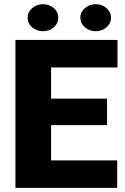

<svg xmlns="http://www.w3.org/2000/svg" viewBox="-20 -903 600 923"><path d="M543.5 -131.8V0H54.2V-710.9H544.9V-578.6H225.6V-428.7H494.6V-301.3H225.6V-131.8ZM112.8 -817.9Q112.8 -845.2 134.8 -864Q156.7 -882.8 186.5 -882.8Q216.8 -882.8 238.5 -864Q260.3 -845.2 260.3 -817.9Q260.3 -790.5 238.5 -771.7Q216.8 -752.9 186.5 -752.9Q156.7 -752.9 134.8 -771.7Q112.8 -790.5 112.8 -817.9ZM366.2 -817.9Q366.2 -845.2 388.2 -864Q410.2 -882.8 439.9 -882.8Q470.2 -882.8 491.9 -864Q513.7 -845.2 513.7 -817.9Q513.7 -790.5 491.9 -771.7Q470.2 -752.9 439.9 -752.9Q410.2 -752.9 388.2 -771.7Q366.2 -790.5 366.2 -817.9Z"/></svg>

Font: Vazirmatn RD UI FD Black
Style: Regular
Weight: 900
Designer: Saber Rastikerdar
Foundry: Saber Rastikerdar
Version: Version 33.003